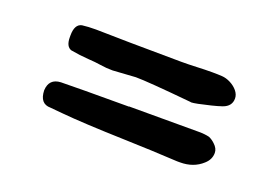

<svg xmlns="http://www.w3.org/2000/svg" viewBox="-49 -544 683 475"><g transform="rotate(20 293.0 -306.0)"><path d="M421.4 -336.4 418.5 -336.9Q302.2 -348.1 271.5 -348.1L211.4 -344.2Q194.3 -344.2 179.2 -346.7Q164.1 -349.1 146 -350.1Q122.6 -351.6 98.6 -356Q84 -360.8 84 -385.3V-390.1Q84 -419.4 102.1 -423.3Q117.7 -425.3 138.2 -425.3L167 -424.8Q189.5 -423.8 363.3 -422.4Q383.8 -422.4 404.1 -423.3Q424.3 -424.3 444.8 -424.3Q459 -424.3 470.5 -423.6Q481.9 -422.9 493.4 -417Q504.9 -411.1 512.5 -401.9Q520 -392.6 520 -382.3Q520 -361.8 498 -354Q486.8 -350.1 470.7 -346.2Q430.7 -336.4 421.4 -336.4ZM446.3 -187.5H438.5Q368.7 -191.4 299.8 -193.4Q187 -196.8 131.3 -202.1L98.6 -205.1Q70.3 -205.1 69.3 -240.2Q70.8 -271.5 101.6 -272.9Q139.6 -273.9 280.3 -273.9V-274.4H463.9Q480 -274.4 491.7 -271.5Q500 -268.1 507.8 -260.7Q519 -250.5 519 -238.8Q519 -221.2 504.4 -208.5Q481.4 -187.5 446.3 -187.5Z"/></g></svg>

Font: X Typewriter
Style: Regular
Weight: 400
Monospace: yes
Designer: GGBot
Version: 0.50